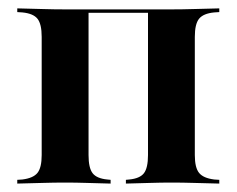

<svg xmlns="http://www.w3.org/2000/svg" viewBox="-20 -436 562 456"><path d="M387.1 -2.4Q362.1 -2.4 337.5 -1.6Q312.9 -0.8 279 0V-8.9L287.1 -9.7Q312.1 -12.1 321.8 -24.6Q331.5 -37.1 331.5 -67.7V-413.7H387.1Q413.7 -413.7 439.5 -414.5Q465.3 -415.3 500.8 -416.1V-407.3L488.7 -406.5Q462.9 -404 452.8 -391.5Q442.7 -379 442.7 -348.4V-67.7Q442.7 -37.9 452.8 -25.4Q462.9 -12.9 488.7 -9.7L500.8 -8.9V0Q465.3 -0.8 439.5 -1.6Q413.7 -2.4 387.1 -2.4ZM134.7 -2.4Q108.1 -2.4 82.3 -1.6Q56.5 -0.8 21 0V-8.9L33.1 -9.7Q58.9 -12.9 69 -25.4Q79 -37.9 79 -67.7V-348.4Q79 -379 69 -391.5Q58.9 -404 33.1 -406.5L21 -407.3V-416.1Q56.5 -415.3 82.3 -414.5Q108.1 -413.7 134.7 -413.7H190.3V-67.7Q190.3 -37.1 200 -24.6Q209.7 -12.1 234.7 -9.7L242.7 -8.9V0Q208.9 -0.8 184.7 -1.6Q160.5 -2.4 134.7 -2.4ZM163.7 -405.6V-413.7H358.9V-405.6Z"/></svg>

Font: Playfair 144pt SemiCondensed
Style: Bold
Weight: 700
Width: 4
Designer: Claus Eggers Sørensen
Foundry: Claus Eggers Sørensen
Version: Version 2.203